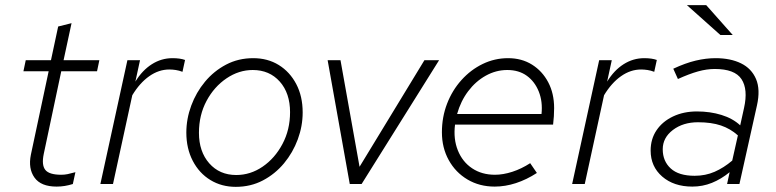

<svg xmlns="http://www.w3.org/2000/svg" viewBox="-20 -715 3015 746"><path d="M200 10Q139 10 114 -25Q89 -60 100 -114L169 -438H71L80 -481H178L206 -612L258 -625L227 -481H366L357 -438H218L150 -117Q141 -74 156 -55Q171 -36 218 -36Q231 -36 243 -38.5Q255 -41 273 -46L263 0Q247 5 231.5 7.5Q216 10 200 10Z M370 0 475 -481H524L506 -398Q533 -442 570 -465.5Q607 -489 650 -489Q680 -489 699 -482L689 -436Q676 -441 663 -443Q650 -445 638 -445Q597 -445 560 -419Q523 -393 494 -345L419 0Z M896 11Q841 11 797.5 -15.5Q754 -42 729 -90Q704 -138 704 -200Q704 -253 723 -304.5Q742 -356 776.5 -397.5Q811 -439 858.5 -464Q906 -489 964 -489Q1020 -489 1063 -462.5Q1106 -436 1131 -388.5Q1156 -341 1156 -278Q1156 -225 1137 -173.5Q1118 -122 1083.5 -80.5Q1049 -39 1001.5 -14Q954 11 896 11ZM898 -35Q953 -35 1000.5 -67.5Q1048 -100 1077.5 -155.5Q1107 -211 1107 -279Q1107 -353 1067 -398Q1027 -443 962 -443Q908 -443 860 -410.5Q812 -378 782.5 -323Q753 -268 753 -199Q753 -126 793 -80.5Q833 -35 898 -35Z M1339 0 1253 -481H1303L1377 -67L1629 -481H1686L1385 0Z M1902 10Q1843 10 1796.5 -17.5Q1750 -45 1723.5 -93Q1697 -141 1697 -201Q1697 -260 1717 -312Q1737 -364 1773 -404Q1809 -444 1855.5 -466.5Q1902 -489 1954 -489Q2007 -489 2047 -464Q2087 -439 2110 -395.5Q2133 -352 2133 -295Q2133 -279 2132 -263.5Q2131 -248 2129 -231H1748Q1741 -175 1759 -130.5Q1777 -86 1814.5 -61Q1852 -36 1903 -36Q1935 -36 1970.5 -47.5Q2006 -59 2040 -81L2066 -43Q2026 -17 1984.5 -3.5Q1943 10 1902 10ZM1756 -272H2084Q2089 -320 2073.5 -359Q2058 -398 2027 -420.5Q1996 -443 1951 -443Q1907 -443 1867.5 -421Q1828 -399 1799 -360.5Q1770 -322 1756 -272Z M2203 0 2308 -481H2357L2339 -398Q2366 -442 2403 -465.5Q2440 -489 2483 -489Q2513 -489 2532 -482L2522 -436Q2509 -441 2496 -443Q2483 -445 2471 -445Q2430 -445 2393 -419Q2356 -393 2327 -345L2252 0Z M2670 10Q2598 10 2553 -29Q2508 -68 2508 -130Q2508 -175 2531 -209Q2554 -243 2595 -262.5Q2636 -282 2688 -282Q2739 -282 2783 -268.5Q2827 -255 2856 -228L2871 -296Q2887 -368 2861 -407.5Q2835 -447 2757 -447Q2726 -447 2692 -437.5Q2658 -428 2614 -408L2596 -448Q2643 -470 2683 -479.5Q2723 -489 2760 -489Q2818 -489 2859 -469Q2900 -449 2917.5 -408Q2935 -367 2921 -305L2853 0H2805L2815 -46Q2782 -19 2746 -4.5Q2710 10 2670 10ZM2679 -32Q2721 -32 2756.5 -47.5Q2792 -63 2825 -91L2847 -189Q2818 -215 2781 -227.5Q2744 -240 2692 -240Q2634 -240 2594.5 -210Q2555 -180 2555 -135Q2555 -89 2586 -60.5Q2617 -32 2679 -32ZM2779 -579 2649 -695H2724L2827 -579Z"/></svg>

Font: Red Hat Text
Style: Italic
Weight: 300
Italic angle: -12°
Designer: Pentagram, MCKL
Foundry: Pentagram, MCKL
Version: Version 1.023